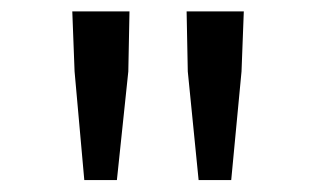

<svg xmlns="http://www.w3.org/2000/svg" viewBox="-20 -792 540 328"><path d="M319.3 -484.4 300.8 -669.9 298.8 -772.5H396.5L392.6 -669.9L375 -484.4ZM124 -484.4 107.4 -669.9 103.5 -772.5H201.2L199.2 -669.9L179.7 -484.4Z"/></svg>

Font: Gen Shin Gothic Monospace Regular
Style: Regular
Weight: 400
Designer: [Source Han Sans]
Ryoko NISHIZUKA  (kana & ideographs); Paul D. Hunt (Latin, Greek & Cyrillic); Wenlong ZHANG  (bopomofo
Version: Version 1.002.20150607